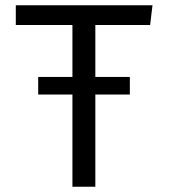

<svg xmlns="http://www.w3.org/2000/svg" viewBox="-20 -709 640 729"><path d="M342 -614V-417H473V-350H342V0H255V-350H125V-417H255V-614H40V-689H559L550 -614Z"/></svg>

Font: FiraDG Mono
Style: Regular
Weight: 400
Designer: Carrois Corporate & Edenspiekermann AG
Foundry: Carrois Corporate GbR & Edenspiekermann AG
Version: Version 3.206